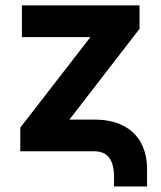

<svg xmlns="http://www.w3.org/2000/svg" viewBox="-20 -550 584 698"><path d="M323.2 0H53.7V-85.9L308.6 -415H59.6V-530.3H487.3V-445.3L232.4 -115.2H323.2Q383.8 -115.2 427 -93.5Q470.2 -71.8 492.4 -31Q514.6 9.8 514.6 65.4V127.9H394.5V92.8Q394.5 0 323.2 0Z"/></svg>

Font: Pretendard GOV
Style: Bold
Weight: 700
Designer: Base glyphs from Inter by Rasmus Andersson; Hangeul glyphs from Noto Sans CJK(Source Han Sans) by Jang Soo-young and Kan
Foundry: Kil Hyung-jin
Version: Version 1.309